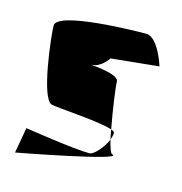

<svg xmlns="http://www.w3.org/2000/svg" viewBox="-86 -644 659 696"><g transform="rotate(15 243.5 -296.5)"><path d="M31 -27C31 -27 424 -100 373 -112C367 -113 360 -133 353 -162C340 -129 307 -94 293 -94C231 -94 48 -123 48 -123ZM47 -508C47 -472 73 -239 115 -229C139 -223 299 -215 346 -198C333 -266 321 -353 321 -371C321 -402 197 -406 216 -406C252 -406 277 -446 277 -446L456 -464C456 -464 425 -566 379 -566C345 -566 47 -562 47 -508ZM346 -198C349 -185 350 -173 353 -162C356 -171 359 -180 359 -188C359 -192 354 -195 346 -198Z"/></g></svg>

Font: Crazy Punk
Style: Regular
Weight: 400
Version: Version 1